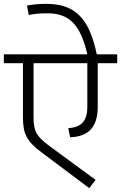

<svg xmlns="http://www.w3.org/2000/svg" viewBox="-36 -967 628 996"><path d="M572 -685H466C427 -874 352 -947 204 -947C161 -947 128 -943 104 -938L113 -889C140 -895 168 -898 210 -898C325 -898 382 -837 417 -685H-16V-639H83V-360C83 -273 102 -235 179 -177L427 9L460 -34L220 -210C151 -261 138 -288 138 -360V-639H417V-414C417 -334 382 -307 318 -302L328 -255C420 -258 471 -305 471 -413V-639H572Z"/></svg>

Font: FiraGO Light
Style: Regular
Weight: 300
Designer: bBox Type
Foundry: bBox Type GmbH
Version: Version 1.001;PS 001.001;hotconv 1.0.88;makeotf.lib2.5.64775